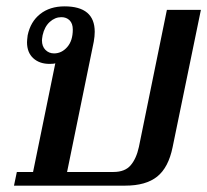

<svg xmlns="http://www.w3.org/2000/svg" viewBox="-20 -584 652 604"><path d="M33 -43H84L154 -385Q150 -383 136 -383Q104 -383 84.5 -401Q65 -419 65 -451Q65 -457 67 -473Q76 -516 106.5 -540Q137 -564 183 -564Q278 -564 278 -484Q278 -470 275 -453L191 -43H337Q373 -43 391 -64Q409 -85 417 -122L505 -553H612L523 -121Q510 -57 474.5 -28.5Q439 0 374 0H24ZM209 -491Q209 -510 199 -520Q189 -530 173 -530Q153 -530 136.5 -515Q120 -500 114 -473Q112 -461 112 -457Q112 -438 123 -427Q134 -416 150 -416Q174 -416 191.5 -436Q209 -456 209 -491Z"/></svg>

Font: Trirong Medium
Style: Italic
Weight: 500
Italic angle: -12°
Designer: Katatrad Team
Foundry: CadsonDemak
Version: Version 1.001